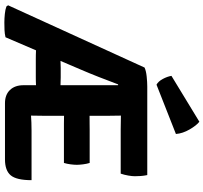

<svg xmlns="http://www.w3.org/2000/svg" viewBox="-48 -926 980 925"><g transform="rotate(90 442.5 -464.0)"><path d="M265.5 -146Q257 -146 245.2 -146.2Q233.5 -146.5 223 -147L160 0Q143 4 125 4.8Q107 5.5 89 5.5Q69.5 5.5 47.5 3.2Q25.5 1 11.5 -4.5L6 -12.5L306 -670Q322.5 -677.5 349.5 -680.2Q376.5 -683 398 -683H824Q827.5 -666 828.5 -651Q829.5 -636 829.5 -623Q829.5 -610 826.2 -591.2Q823 -572.5 817 -555H605.5Q581 -555 537.5 -556Q537.5 -535.5 538 -519.8Q538.5 -504 538.5 -484V-405Q558 -405 576.2 -405.2Q594.5 -405.5 605.5 -405.5H765.5Q770 -391.5 772.2 -373.8Q774.5 -356 774.5 -343.5Q774.5 -330.5 772.2 -313.2Q770 -296 765.5 -281.5H605.5Q594.5 -281.5 576.2 -281.5Q558 -281.5 538.5 -282V-195Q538.5 -176 538 -159.8Q537.5 -143.5 537.5 -124V-123Q554.5 -124 572 -124.8Q589.5 -125.5 610.5 -125.5H848.5Q848.5 -53 825.2 -25.2Q802 2.5 748.5 2.5H477.5Q437 2.5 414 -21.5Q391 -45.5 391 -87V-147Q381.5 -146.5 371.5 -146.2Q361.5 -146 353.5 -146ZM353 -266Q361 -266 371.2 -265.5Q381.5 -265 391 -265V-542.5H387Q371 -499.5 351.5 -449.8Q332 -400 313.5 -357.5L274 -265Q282.5 -265 291.5 -265.5Q300.5 -266 308 -266ZM567 -934Q585 -920 604.2 -886.8Q623.5 -853.5 626 -821L388.5 -727.5Q372.5 -736 360.8 -758Q349 -780 346 -799.5Z"/></g></svg>

Font: Signika Negative SC
Style: Bold
Weight: 700
Designer: Anna Giedryś
Foundry: Anna Giedryś
Version: Version 2.000; ttfautohint (v1.8.3) -l 8 -r 50 -G 200 -x 9 -